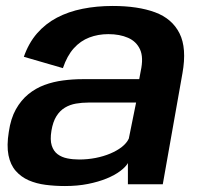

<svg xmlns="http://www.w3.org/2000/svg" viewBox="-20 -618 674 644"><path d="M198 6Q240 6 275 -1Q310 -8 337.5 -19.2Q365 -30.5 383.2 -44.2Q401.5 -58 409 -71V0H526L592 -372.5Q607 -456.5 582.2 -506Q557.5 -555.5 500 -576.8Q442.5 -598 358 -598Q304 -598 256.8 -588.5Q209.5 -579 171 -558.8Q132.5 -538.5 104.2 -506Q76 -473.5 60 -427.5L191 -389.5Q205 -431 227.5 -456Q250 -481 279.5 -492.2Q309 -503.5 343.5 -503.5Q381.5 -503.5 409.5 -491.2Q437.5 -479 449.8 -452Q462 -425 452 -379.5L447 -352.5H257Q224.5 -352.5 191.8 -348.2Q159 -344 129.2 -333Q99.5 -322 75 -302Q50.5 -282 33.2 -251.2Q16 -220.5 9.5 -175.5Q2 -129.5 8.5 -97.2Q15 -65 32.8 -44.8Q50.5 -24.5 76.2 -13.2Q102 -2 133.2 2Q164.5 6 198 6ZM245.5 -83Q224.5 -83 205.8 -86.8Q187 -90.5 173.2 -100.8Q159.5 -111 153.5 -130Q147.5 -149 152.5 -179.5Q157.5 -209.5 169.2 -228.2Q181 -247 197.8 -257Q214.5 -267 234.8 -270.5Q255 -274 276.5 -274H436.5L412 -153Q405 -138 388.8 -125.2Q372.5 -112.5 350 -103Q327.5 -93.5 300.5 -88.2Q273.5 -83 245.5 -83Z"/></svg>

Font: Anybody UltraCondensed Thin SemiBold
Style: Italic
Weight: 600
Italic angle: -10°
Version: Version 1.111